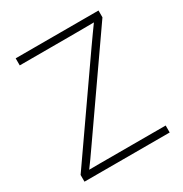

<svg xmlns="http://www.w3.org/2000/svg" viewBox="-169 -858 944 989"><g transform="rotate(-30 303.5 -364.0)"><path d="M50.3 0V-40L427.2 -580.6Q448.7 -611.3 470.7 -642.1Q492.7 -672.9 514.6 -703.1L520 -686.5Q479.5 -686 439.5 -685.8Q399.4 -685.5 358.9 -685.5H61V-727.5H553.7V-687L177.7 -147.5Q156.2 -116.2 134.3 -85.4Q112.3 -54.7 89.4 -23.9L84.5 -41Q124 -41.5 163.6 -41.5Q203.1 -41.5 243.2 -41.5H557.1V0Z"/></g></svg>

Font: Inter 24pt ExtraLight
Style: Regular
Weight: 250
Designer: Rasmus Andersson
Foundry: rsms
Version: Version 4.001;git-66647c0bb